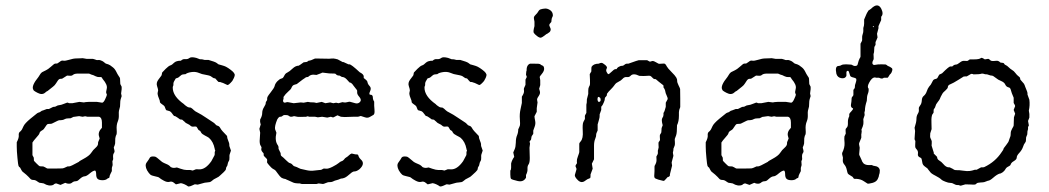

<svg xmlns="http://www.w3.org/2000/svg" viewBox="-20 -660 3819 699"><path d="M136.2 -257.8 150.4 -263.2H158.2L171.9 -270Q172.9 -271 175.8 -271Q178.7 -271 180.7 -271.5Q182.6 -272 184.6 -273.4Q189.9 -276.9 196.3 -277.3Q202.6 -277.8 211.9 -281.7Q220.7 -285.2 223.6 -286.1Q226.6 -287.1 228.5 -285.6Q231 -284.2 232.9 -284.2H243.2L269 -289.1L285.2 -287.1Q295.9 -290 333 -289.1L352.1 -286.1Q357.9 -287.1 363.3 -299.8Q369.1 -312.5 369.1 -314.9Q369.1 -316.9 367.2 -320.3Q365.2 -323.7 368.7 -337.4Q372.1 -351.1 354 -372.1Q353 -373 351.6 -376Q350.1 -378.9 348.1 -379.4Q346.2 -379.9 340.8 -379.4Q335.4 -378.9 327.1 -382.8Q318.8 -387.2 316.9 -387.2Q314.9 -387.2 304.2 -392.1H264.6Q251 -392.1 246.1 -387.7Q241.2 -383.3 233.9 -384.3Q227.1 -384.8 224.1 -384.8L207 -374Q205.1 -373 199.7 -373Q194.3 -373 189 -364.3Q183.6 -355.5 179.2 -350.1Q173.8 -344.7 166 -338.9Q158.2 -333 156.2 -331.1Q154.3 -329.1 150.9 -327.6Q147.9 -326.2 145 -323.2Q133.8 -313 117.2 -321.8Q100.6 -330.1 101.1 -334Q93.3 -347.2 120.1 -379.9Q127.9 -394 133.8 -397.5Q139.6 -400.9 147.5 -404.3Q154.8 -407.7 164.1 -416Q173.8 -424.8 176.8 -426.8Q179.7 -428.7 183.6 -428.7Q187 -428.2 189 -429.2Q190.9 -430.2 196.3 -434.1Q201.2 -438 204.1 -439Q207 -439.9 211.9 -439Q217.3 -438 231.9 -442.4Q246.6 -447.3 259.3 -447.3Q272 -447.3 274.9 -447.8Q277.8 -448.2 280.8 -448.2L294.9 -445.8H317.9Q318.8 -445.8 321.3 -444.8Q324.2 -443.8 326.2 -443.4Q328.1 -442.9 330.1 -441.9Q332 -440.9 336.9 -441.4Q341.8 -441.9 344.7 -440.9Q347.7 -439.9 352.1 -438Q356 -436 359.9 -432.6Q363.3 -429.2 366.2 -428.2Q369.1 -427.7 374 -425.8Q378.9 -423.8 380.9 -422.4Q382.8 -420.9 390.1 -415.5Q397.5 -410.2 402.8 -399.9Q407.7 -389.6 412.1 -383.3Q417 -377 417 -374L418 -354L422.9 -344.2V-335.4L420.9 -319.8L422.9 -310.1Q418 -295.4 418 -292L417 -272L413.1 -256.8Q412.1 -252.9 412.6 -240.7Q413.1 -228.5 409.2 -218.8Q403.3 -205.1 404.8 -187.5Q406.2 -170.4 401.9 -166Q398.9 -157.2 399.4 -147Q399.9 -136.7 397.5 -131.3Q395 -126 394.5 -124Q394 -122.1 395 -119.1Q396 -116.2 396.5 -113.3Q397 -110.4 397 -107.9Q397 -106 394 -101.6Q391.1 -97.2 391.6 -89.8Q392.1 -83 392.1 -81.1Q392.1 -79.1 389.2 -73.2L390.1 -59.1L387.2 -48.8Q387.2 -43 387.2 -37.1Q386.7 -36.1 382.8 -28.3Q378.9 -20.5 378.9 -17.6Q378.9 -11.2 373 -11.2Q366.2 -3.9 353.5 -3.9Q340.8 -3.9 335.4 -8.8Q330.1 -13.7 330.1 -25.4Q330.1 -36.6 326.2 -39.1Q319.3 -39.1 307.6 -29.3Q294.9 -18.1 288.1 -18.1Q280.8 -17.6 272 -9.8Q263.7 -2 260.7 -1Q257.8 0 254.4 0Q248 0 241.7 5.4Q235.4 10.7 223.1 7.8Q219.2 4.9 216.8 5.9L200.2 13.2L185.1 7.8Q179.2 7.8 173.8 13.2Q158.2 19.5 139.2 7.8Q136.7 6.8 130.9 6.3Q125 5.9 122.6 4.9Q120.1 3.9 115.7 0.5Q108.9 -4.9 101.1 -4.9Q93.8 -4.9 89.8 -9.8Q85.9 -14.6 75.2 -24.4Q64.5 -33.2 61.5 -35.6Q59.1 -38.1 53.2 -49.8Q48.8 -52.2 47.4 -56.2Q45.9 -59.6 43.5 -85Q41 -110.4 41 -126V-142.1Q49.3 -158.2 48.3 -167Q47.4 -175.8 51.8 -179.7Q56.2 -183.1 57.6 -185.5Q59.1 -188 60.1 -189Q61 -189.9 65.4 -200.2Q69.8 -210.4 90.3 -227.5Q111.3 -245.1 115.2 -247.6Q119.1 -250 121.6 -250.5Q125 -251 128.9 -254.4Q132.8 -257.8 136.2 -257.8ZM227.5 -229Q220.2 -229 215.3 -226.1Q209.5 -222.2 194.8 -222.2Q189.9 -220.7 180.7 -215.8Q171.9 -210.9 168.9 -210Q166 -209 160.6 -209Q155.3 -209 152.8 -208Q149.9 -206.1 146 -199.7Q142.1 -193.4 139.6 -190.4Q137.2 -187.5 132.8 -185.1Q125 -180.7 124 -175.8Q123 -170.4 112.3 -159.2Q102.1 -147.9 98.1 -141.1V-95.2L103 -85.9Q103 -76.2 103.5 -75.2Q103.5 -74.2 113.3 -64.5Q123 -54.7 125 -54.7Q127 -54.2 132.8 -54.2Q138.7 -54.7 144.5 -50.8Q150.4 -46.9 153.3 -46.4Q155.3 -45.9 180.7 -46.4L206.1 -46.9Q211.4 -46.9 226.1 -54.2H231.9Q237.3 -54.2 267.1 -70.8Q268.1 -73.2 283.2 -81.1Q305.2 -92.8 312 -103.5Q318.8 -114.3 328.1 -122.1Q336.9 -129.9 336.9 -136.7Q336.9 -143.1 337.9 -144L342.8 -155.8Q342.8 -157.2 340.8 -163.1Q335.4 -178.7 351.1 -194.8V-213.9Q351.1 -231.9 340.8 -234.9Q319.8 -234.9 298.8 -234.9L290 -236.8L280.8 -234.9Q277.8 -234.9 272.9 -236.3Q268.1 -237.8 264.6 -236.8Q260.7 -235.8 254.9 -235.4Q249 -234.9 247.1 -234.4Q245.1 -233.9 242.2 -231.9Q239.3 -230 237.3 -229.5Q235.4 -229 227.5 -229Z M621.1 -49.8Q624.5 -50.8 625.5 -49.8L636.7 -45.9Q650.9 -41 660.2 -41H672.9L681.6 -39.1L693.8 -43.9Q696.8 -43.9 704.6 -43.5Q727.5 -42 749.5 -73.2L760.7 -94.2Q761.7 -95.2 761.7 -100.1V-106L763.7 -112.8Q761.7 -114.7 761.7 -118.2Q756.8 -144 740.7 -158.2Q736.8 -161.1 726.1 -166.5Q715.3 -171.9 712.4 -177.2Q710 -182.1 709 -183.1Q708 -184.1 705.6 -185.1Q703.6 -186 702.6 -187Q701.7 -188 699.7 -191.9Q697.8 -195.8 695.8 -198.2Q693.4 -200.2 686.5 -199.2Q678.2 -197.8 673.8 -202.1Q669.4 -206.5 664.1 -208.5Q658.7 -210.9 656.7 -212.4Q654.8 -213.9 652.8 -215.8Q651.4 -217.8 648.4 -219.7Q645.5 -221.7 643.6 -224.1L638.2 -225.1H635.7Q632.8 -227.1 627 -231.4Q618.7 -237.8 613.8 -237.8Q610.4 -241.2 606.4 -247.1Q600.6 -255.4 594.2 -256.3Q587.9 -257.8 585.4 -258.8Q583.5 -260.7 581.5 -266.6Q579.6 -272.5 578.1 -273.9Q576.7 -275.9 570.8 -279.8Q564.9 -283.7 562.5 -287.1L561.5 -293.9Q553.7 -312 553.7 -320.8L555.7 -331.1Q555.7 -335 551.8 -346.7Q547.9 -358.4 556.6 -370.1L566.9 -383.8Q568.8 -385.7 569.3 -390.6Q569.8 -395.5 570.8 -396.5Q572.3 -398.4 583 -409.2Q593.8 -419.9 600.1 -421.9Q606.4 -423.8 613.8 -431.6Q621.6 -439 638.7 -439Q645.5 -445.8 654.3 -444.8Q663.1 -443.8 669.4 -448.7Q675.8 -454.1 694.8 -449.2L706.5 -444.8Q707.5 -443.8 710.9 -444.3Q714.4 -444.8 724.6 -441.9Q731.4 -441.9 738.8 -441.9Q762.7 -435.1 768.1 -431.2Q773.4 -426.8 775.4 -425.8Q777.3 -424.8 787.6 -422.4Q796.9 -419.9 802.7 -417Q808.6 -414.1 811 -412.1Q813.5 -410.2 819.3 -406.2Q836.4 -393.6 834.5 -385.3Q833 -377 825.7 -365.2Q812 -349.1 807.6 -350.6Q803.7 -352.1 799.3 -354.5Q794.9 -356.9 792 -357.9Q789.1 -358.9 787.1 -359.4Q784.7 -359.9 783.2 -360.8Q781.7 -361.8 778.3 -361.3Q774.9 -360.8 770.5 -366.7Q765.6 -373 764.2 -374Q762.7 -375 760.3 -375Q757.8 -375 753.9 -377.9Q750 -380.9 747.6 -382.3Q745.6 -383.8 738.3 -385.7Q731 -387.7 723.6 -388.7Q716.8 -389.2 704.1 -394.5Q691.4 -399.9 676.3 -397.5Q660.6 -395 655.8 -390.1Q643.6 -389.6 640.1 -386.7Q636.7 -383.8 635.3 -382.8Q633.8 -381.8 631.3 -379.4Q628.9 -377 625 -376Q620.6 -375 619.6 -374Q610.8 -360.8 611.3 -355Q611.8 -349.1 610.4 -347.2Q608.9 -345.2 608.9 -340.8Q608.9 -309.6 649.9 -280.8Q649.9 -279.8 657.2 -274.4Q664.6 -269 667.5 -269L674.8 -268.1Q681.6 -263.7 685.5 -259.3Q689.5 -254.9 700.7 -249.5Q711.9 -244.1 730.5 -231.4Q749 -218.8 754.9 -215.3Q760.7 -211.9 762.7 -209Q766.6 -203.6 772.5 -202.1Q778.3 -200.7 782.2 -193.4Q785.6 -186 806.6 -165Q806.6 -157.7 811 -147.5Q815.4 -137.7 814.9 -132.8Q814.5 -127.9 815.9 -126L820.8 -111.8L815.9 -97.2Q814.9 -94.2 815.4 -85.9Q815.9 -77.6 812.5 -72.8Q809.6 -67.9 809.1 -63.5Q808.6 -59.1 807.6 -57.1Q806.6 -55.2 805.2 -53.2Q802.7 -49.8 802.7 -45.4Q802.7 -41 794.9 -33.7Q787.1 -26.9 781.7 -21.5Q776.9 -16.1 767.1 -11.7Q757.3 -7.3 752.4 -2.4Q747.6 2 743.7 2.9Q739.7 3.9 732.4 4.4Q725.1 4.9 722.7 5.9L699.7 12.2L692.4 11.2H688.5Q685.5 12.2 678.7 15.6Q671.9 19 665.5 19Q651.9 9.3 638.7 6.8L620.6 11.2Q618.7 9.8 613.8 5.9Q606 -1 597.2 2Q588.4 4.4 576.2 -2.4Q564.5 -8.8 561.5 -11.7Q558.6 -14.6 554.7 -15.6Q550.8 -17.1 541 -19Q531.2 -21 527.8 -23.9Q522 -28.8 515.6 -39.6Q505.9 -58.1 514.2 -68.8Q522.5 -80.1 524.9 -85Q527.3 -89.8 534.7 -90.3Q543 -90.8 546.9 -88.9Q550.8 -86.9 559.1 -79.6Q567.4 -72.3 570.3 -70.3Q575.7 -66.9 585.4 -63Q595.7 -59.1 601.6 -51.8Q607.4 -48.8 612.3 -48.8Q617.2 -48.8 621.1 -49.8Z M1103.5 -439Q1110.8 -439 1126.5 -446.8H1142.6Q1164.6 -446.8 1171.4 -446.3Q1178.2 -445.8 1186 -446.8Q1193.8 -447.8 1201.7 -445.8Q1208.5 -443.8 1209.5 -443.8L1227.5 -434.1H1230.5L1248.5 -425.8H1252Q1258.8 -425.8 1289.6 -397Q1304.2 -389.6 1304.2 -381.8V-376Q1306.2 -374 1311.5 -370.1Q1316.9 -366.2 1317.9 -360.8Q1318.8 -354 1325.7 -346.7Q1333 -339.4 1327.1 -327.1Q1321.3 -314.9 1329.6 -314.9H1331.5Q1337.4 -313 1337.4 -305.2Q1337.4 -297.4 1342.3 -290V-274.9Q1342.3 -273.4 1343.3 -261.7Q1344.2 -250 1342.8 -246.6Q1341.3 -243.2 1340.3 -242.2Q1339.4 -241.2 1336.9 -240.2Q1334.5 -239.3 1326.7 -234.4Q1318.8 -229.5 1308.6 -232.9L1293.5 -237.8L1283.2 -234.9Q1273.4 -234.9 1264.2 -234.9L1234.9 -233.9Q1227.5 -233.9 1221.2 -234.9L1208.5 -240.2L1194.3 -232.9Q1192.4 -231.9 1189 -233.4Q1185.5 -234.9 1184.6 -234.9L1171.4 -231.9L1152.8 -234.9L1137.2 -232.9L1127.4 -234.9H1105.5L1100.6 -236.8L1094.2 -234.9Q1084.5 -234.9 1074.2 -234.4Q1064 -233.9 1057.6 -235.8Q1051.3 -237.8 1048.8 -236.8Q1043.9 -234.9 1039.6 -234.9Q1035.2 -234.9 1028.3 -240.2Q1013.7 -242.7 1010.3 -239.3Q1005.4 -234.9 1002 -234.9H998.5Q992.7 -231.9 989.3 -225.1Q979.5 -201.2 981.4 -189.9L986.3 -176.8Q979.5 -147 991.7 -130.9Q994.1 -127.4 994.1 -122.6V-118.2Q996.1 -112.8 999 -107.9Q1002.4 -103 1002 -99.1Q1001.5 -93.8 1005.9 -90.8Q1010.3 -87.9 1020.5 -77.6Q1030.8 -67.4 1034.7 -66.4Q1038.6 -65.4 1040.5 -64Q1042.5 -63 1045.4 -59.6Q1048.3 -56.2 1050.3 -55.2Q1052.2 -54.2 1056.2 -53.2Q1060.1 -52.2 1067.4 -48.3Q1074.7 -44.4 1080.6 -43.9L1098.1 -40Q1111.8 -37.1 1124.5 -39.1Q1137.2 -41 1142.1 -41Q1147 -41 1148.4 -41.5Q1151.9 -42.5 1155.3 -44.9Q1158.7 -47.4 1167 -45.9Q1174.8 -44.9 1190.4 -52.7Q1206.5 -61 1212.9 -66.4Q1219.2 -71.8 1221.7 -72.3Q1228.5 -74.2 1231.9 -78.6Q1235.4 -83 1236.3 -84Q1237.3 -85 1241.2 -87.4Q1245.6 -89.8 1250.5 -94.7Q1255.4 -99.6 1260.3 -101.1L1273.4 -98.1Q1282.2 -98.1 1283.2 -96.7Q1284.2 -95.7 1285.6 -90.8Q1287.6 -85 1293.5 -79.6Q1311 -64.5 1288.6 -43.9Q1278.3 -36.1 1272 -36.1Q1265.6 -36.1 1260.7 -32.2Q1255.4 -28.3 1244.6 -19Q1233.9 -10.3 1221.2 -9.8Q1210 -4.9 1204.6 -3.9Q1199.2 -2.9 1193.8 0Q1188.5 2.9 1183.1 2.9Q1177.2 2.9 1174.3 3.4Q1171.4 3.9 1165 6.8Q1158.7 9.8 1155.3 9.8L1140.1 7.8L1132.3 9.8Q1105.5 9.8 1078.6 9.8L1071.3 7.8Q1052.7 7.8 1045.9 3.9Q1038.6 0 1029.8 -3.4Q1021 -6.8 1020.5 -7.8Q1009.3 -9.8 1004.4 -13.2Q999.5 -16.6 991.2 -28.3Q983.4 -40 979.5 -42Q975.6 -43.9 972.7 -45.9Q969.2 -47.9 961.4 -56.6Q953.6 -65.4 952.6 -67.9Q951.7 -69.3 952.6 -74.2Q953.1 -79.1 951.7 -81.1Q950.2 -83 940.4 -92.8L939.5 -102.1Q930.7 -110.8 931.2 -116.7Q932.1 -122.1 932.1 -124L927.2 -132.8Q925.3 -138.7 925.3 -146.5L927.2 -176.8L924.3 -190.9L929.2 -207Q929.2 -208 927.7 -212.4Q926.3 -216.8 927.2 -225.1Q934.6 -237.8 934.6 -248.5Q934.6 -259.3 940.9 -269.5Q947.3 -279.8 947.3 -283.7Q947.3 -287.1 947.8 -288.1Q948.2 -289.1 949.2 -290.5Q950.2 -292 951.2 -293.5Q952.1 -294.9 952.6 -296.4Q953.1 -297.9 952.6 -301.3Q952.6 -304.7 954.6 -308.6Q956.5 -312.5 965.8 -324.2Q978 -339.4 980 -347.2Q981.4 -355 989.3 -363.8Q997.6 -372.1 1002.9 -373.5Q1008.3 -375 1009.8 -376.5Q1012.2 -378.9 1015.6 -385.7Q1019 -392.6 1025.4 -395.5Q1033.7 -399.4 1044.9 -410.2Q1056.2 -420.9 1067.4 -420.9Q1070.8 -422.4 1085.4 -433.1L1093.3 -434.1Q1098.6 -434.1 1103.5 -439ZM1100.6 -289.1Q1107.4 -287.1 1123.5 -287.1L1132.3 -285.2L1151.4 -289.1Q1152.3 -289.1 1164.6 -284.2L1182.1 -287.1L1193.4 -284.2L1203.6 -286.1L1212.4 -284.2L1226.6 -288.1Q1228.5 -288.1 1232.9 -287.1Q1237.3 -286.1 1244.1 -288.1Q1251.5 -290 1253.9 -289.6Q1256.3 -289.1 1261.2 -287.6Q1266.1 -286.1 1273.4 -284.2Q1280.8 -282.2 1286.6 -285.6Q1292.5 -289.1 1293.5 -294.9Q1293.9 -300.8 1287.1 -308.6Q1280.3 -316.4 1280.3 -322.8V-330.1Q1279.3 -333 1274.9 -337.9Q1270.5 -342.8 1266.6 -348.6Q1259.8 -359.4 1252.4 -359.9Q1250.5 -362.3 1242.2 -371.1Q1233.9 -379.9 1224.6 -379.9Q1223.1 -381.3 1216.3 -384.8Q1207.5 -384.8 1204.1 -388.7Q1200.7 -392.6 1198.7 -392.1Q1175.8 -392.1 1164.1 -394.5Q1152.3 -397 1150.4 -394Q1135.3 -388.2 1132.3 -387.2L1120.6 -388.2Q1109.9 -388.2 1101.6 -379.9Q1094.2 -379.9 1090.3 -376Q1087.4 -375 1060.5 -354Q1058.6 -353 1052.2 -351.6Q1045.9 -350.1 1042.5 -343.3Q1039.6 -335.9 1036.6 -333.5Q1033.7 -331.1 1030.3 -327.6Q1018.6 -317.4 1012.2 -307.1V-299.8Q1011.2 -298.8 1011.2 -296.9L1010.3 -293Q1011.7 -284.7 1019 -286.6Q1026.4 -289.1 1028.3 -288.1L1049.3 -284.2L1075.2 -287.1L1085.4 -286.1Z M1537.6 -49.8Q1541 -50.8 1542 -49.8L1553.2 -45.9Q1567.4 -41 1576.7 -41H1589.4L1598.1 -39.1L1610.4 -43.9Q1613.3 -43.9 1621.1 -43.5Q1644 -42 1666 -73.2L1677.2 -94.2Q1678.2 -95.2 1678.2 -100.1V-106L1680.2 -112.8Q1678.2 -114.7 1678.2 -118.2Q1673.3 -144 1657.2 -158.2Q1653.3 -161.1 1642.6 -166.5Q1631.8 -171.9 1628.9 -177.2Q1626.5 -182.1 1625.5 -183.1Q1624.5 -184.1 1622.1 -185.1Q1620.1 -186 1619.1 -187Q1618.2 -188 1616.2 -191.9Q1614.3 -195.8 1612.3 -198.2Q1609.9 -200.2 1603 -199.2Q1594.7 -197.8 1590.3 -202.1Q1585.9 -206.5 1580.6 -208.5Q1575.2 -210.9 1573.2 -212.4Q1571.3 -213.9 1569.3 -215.8Q1567.9 -217.8 1564.9 -219.7Q1562 -221.7 1560.1 -224.1L1554.7 -225.1H1552.2Q1549.3 -227.1 1543.5 -231.4Q1535.2 -237.8 1530.3 -237.8Q1526.9 -241.2 1522.9 -247.1Q1517.1 -255.4 1510.7 -256.3Q1504.4 -257.8 1502 -258.8Q1500 -260.7 1498 -266.6Q1496.1 -272.5 1494.6 -273.9Q1493.2 -275.9 1487.3 -279.8Q1481.4 -283.7 1479 -287.1L1478 -293.9Q1470.2 -312 1470.2 -320.8L1472.2 -331.1Q1472.2 -335 1468.3 -346.7Q1464.4 -358.4 1473.1 -370.1L1483.4 -383.8Q1485.4 -385.7 1485.8 -390.6Q1486.3 -395.5 1487.3 -396.5Q1488.8 -398.4 1499.5 -409.2Q1510.3 -419.9 1516.6 -421.9Q1522.9 -423.8 1530.3 -431.6Q1538.1 -439 1555.2 -439Q1562 -445.8 1570.8 -444.8Q1579.6 -443.8 1585.9 -448.7Q1592.3 -454.1 1611.3 -449.2L1623 -444.8Q1624 -443.8 1627.4 -444.3Q1630.9 -444.8 1641.1 -441.9Q1647.9 -441.9 1655.3 -441.9Q1679.2 -435.1 1684.6 -431.2Q1689.9 -426.8 1691.9 -425.8Q1693.8 -424.8 1704.1 -422.4Q1713.4 -419.9 1719.2 -417Q1725.1 -414.1 1727.5 -412.1Q1730 -410.2 1735.8 -406.2Q1752.9 -393.6 1751 -385.3Q1749.5 -377 1742.2 -365.2Q1728.5 -349.1 1724.1 -350.6Q1720.2 -352.1 1715.8 -354.5Q1711.4 -356.9 1708.5 -357.9Q1705.6 -358.9 1703.6 -359.4Q1701.2 -359.9 1699.7 -360.8Q1698.2 -361.8 1694.8 -361.3Q1691.4 -360.8 1687 -366.7Q1682.1 -373 1680.7 -374Q1679.2 -375 1676.8 -375Q1674.3 -375 1670.4 -377.9Q1666.5 -380.9 1664.1 -382.3Q1662.1 -383.8 1654.8 -385.7Q1647.5 -387.7 1640.1 -388.7Q1633.3 -389.2 1620.6 -394.5Q1607.9 -399.9 1592.8 -397.5Q1577.1 -395 1572.3 -390.1Q1560.1 -389.6 1556.6 -386.7Q1553.2 -383.8 1551.8 -382.8Q1550.3 -381.8 1547.9 -379.4Q1545.4 -377 1541.5 -376Q1537.1 -375 1536.1 -374Q1527.3 -360.8 1527.8 -355Q1528.3 -349.1 1526.9 -347.2Q1525.4 -345.2 1525.4 -340.8Q1525.4 -309.6 1566.4 -280.8Q1566.4 -279.8 1573.7 -274.4Q1581.1 -269 1584 -269L1591.3 -268.1Q1598.1 -263.7 1602.1 -259.3Q1606 -254.9 1617.2 -249.5Q1628.4 -244.1 1647 -231.4Q1665.5 -218.8 1671.4 -215.3Q1677.2 -211.9 1679.2 -209Q1683.1 -203.6 1689 -202.1Q1694.8 -200.7 1698.7 -193.4Q1702.1 -186 1723.1 -165Q1723.1 -157.7 1727.5 -147.5Q1731.9 -137.7 1731.4 -132.8Q1731 -127.9 1732.4 -126L1737.3 -111.8L1732.4 -97.2Q1731.4 -94.2 1731.9 -85.9Q1732.4 -77.6 1729 -72.8Q1726.1 -67.9 1725.6 -63.5Q1725.1 -59.1 1724.1 -57.1Q1723.1 -55.2 1721.7 -53.2Q1719.2 -49.8 1719.2 -45.4Q1719.2 -41 1711.4 -33.7Q1703.6 -26.9 1698.2 -21.5Q1693.4 -16.1 1683.6 -11.7Q1673.8 -7.3 1668.9 -2.4Q1664.1 2 1660.2 2.9Q1656.2 3.9 1648.9 4.4Q1641.6 4.9 1639.2 5.9L1616.2 12.2L1608.9 11.2H1605Q1602.1 12.2 1595.2 15.6Q1588.4 19 1582 19Q1568.4 9.3 1555.2 6.8L1537.1 11.2Q1535.2 9.8 1530.3 5.9Q1522.5 -1 1513.7 2Q1504.9 4.4 1492.7 -2.4Q1481 -8.8 1478 -11.7Q1475.1 -14.6 1471.2 -15.6Q1467.3 -17.1 1457.5 -19Q1447.8 -21 1444.3 -23.9Q1438.5 -28.8 1432.1 -39.6Q1422.4 -58.1 1430.7 -68.8Q1439 -80.1 1441.4 -85Q1443.8 -89.8 1451.2 -90.3Q1459.5 -90.8 1463.4 -88.9Q1467.3 -86.9 1475.6 -79.6Q1483.9 -72.3 1486.8 -70.3Q1492.2 -66.9 1502 -63Q1512.2 -59.1 1518.1 -51.8Q1523.9 -48.8 1528.8 -48.8Q1533.7 -48.8 1537.6 -49.8Z M1923.8 -428.2Q1944.3 -428.7 1947.3 -425.8Q1950.2 -422.9 1954.6 -421.4Q1960 -419.9 1960.9 -411.1Q1961.9 -402.3 1953.1 -391.6Q1944.3 -380.9 1944.8 -379.9L1946.8 -368.2V-350.1L1942.9 -336.9Q1942.9 -335.9 1945.3 -328.1Q1947.8 -320.3 1941.9 -311.5Q1936 -302.7 1935.5 -299.8Q1935.1 -296.9 1936 -292.5Q1937 -288.1 1937 -287.1Q1937 -286.1 1934.1 -266.1V-252.9L1925.8 -236.8Q1925.8 -231.9 1928.2 -220.7Q1930.7 -209.5 1926.3 -198.2Q1921.9 -187 1921.4 -184.6Q1920.9 -182.1 1921.4 -177.7Q1921.9 -173.8 1920.9 -171.9Q1919.9 -169.9 1917.5 -167Q1915 -164.1 1914.6 -159.7Q1914.1 -155.3 1913.6 -152.8Q1913.1 -150.4 1910.6 -148.4Q1908.7 -146 1908.2 -145Q1907.7 -144 1908.7 -141.1Q1909.7 -138.2 1909.7 -137.2L1907.7 -122.1L1908.7 -85Q1908.7 -67.4 1904.3 -61.5Q1899.9 -55.7 1900.4 -45.4Q1901.4 -35.6 1895 -22.9Q1895 -18.1 1895 -13.2Q1885.7 3.9 1864.7 -1Q1843.8 -5.9 1840.8 -8.8Q1837.9 -11.7 1837.9 -24.9V-39.1Q1840.8 -42 1840.8 -49.3V-64.9Q1843.8 -77.6 1852.1 -88.9L1848.6 -105Q1849.6 -107.9 1853.5 -116.2Q1857.4 -124.5 1857.9 -140.6Q1857.9 -156.7 1862.3 -167Q1866.7 -177.2 1866.7 -189Q1872.1 -200.2 1873 -204.1Q1874 -208 1872.6 -226.6Q1871.1 -245.1 1875 -262.2Q1878.9 -279.8 1879.9 -285.2V-308.1Q1888.7 -321.3 1887.7 -329.1Q1886.7 -336.9 1887.7 -338.9Q1888.7 -340.8 1893.1 -351.1V-370.1L1897.9 -379.9L1895 -388.2L1896 -399.9Q1897 -400.9 1897 -401.9Q1896.5 -423.3 1909.7 -428.2ZM1981.9 -562Q1984.9 -556.2 1984.9 -553.2Q1984.9 -549.8 1983.4 -546.9Q1981.9 -543.9 1980.5 -543Q1979 -542 1975.1 -539.1Q1971.2 -536.1 1969.7 -536.1Q1954.6 -523.9 1949.2 -522.9Q1943.8 -522 1935.1 -528.8Q1926.3 -535.6 1923.3 -540.5Q1920.4 -545.4 1925.8 -564.9V-581.1Q1922.9 -594.2 1923.8 -597.7Q1924.8 -601.1 1930.7 -606.9Q1936.5 -612.3 1939 -617.2Q1941.9 -622.1 1944.3 -624Q1946.3 -626 1956.1 -627.9Q1965.8 -629.9 1972.7 -627.9Q1993.7 -621.1 1992.7 -602.1Q1987.8 -592.8 1987.8 -586.9Q1987.8 -581.1 1986.8 -579.6Q1985.8 -578.1 1983.4 -575.7Q1981 -573.2 1980 -570.3Q1979 -567.4 1981.9 -562Z M2133.8 -417Q2141.1 -428.2 2159.7 -428.2Q2165.5 -431.2 2169.4 -431.2Q2173.3 -431.2 2176.8 -428.2Q2192.9 -418 2189 -411.1Q2185.1 -404.3 2188.5 -397.9Q2191.9 -391.1 2194.3 -390.1Q2196.8 -389.2 2205.6 -397.9Q2215.8 -408.2 2220.2 -408.2H2224.6Q2227.5 -414.6 2234.4 -417.5Q2240.7 -420.9 2244.6 -420.4Q2248.5 -419.9 2252 -423.3Q2257.3 -428.2 2262.7 -428.2H2267.6Q2304.7 -441.4 2305.7 -440.9H2335.9L2344.7 -436Q2346.7 -435.1 2350.1 -436.5Q2354 -438 2356.9 -438Q2359.9 -438 2367.7 -433.6Q2375.5 -429.2 2377.4 -428.2Q2379.4 -427.2 2389.2 -428.2Q2398.9 -429.7 2401.9 -426.8Q2404.8 -423.8 2407.7 -418Q2410.6 -412.1 2424.3 -398.4Q2438 -384.8 2441.9 -377.9Q2445.8 -371.1 2445.3 -366.2Q2444.8 -360.4 2450.2 -349.6Q2455.6 -338.9 2456.1 -335.9Q2456.5 -333 2456.5 -301.8V-270Q2451.7 -259.3 2451.7 -251.5V-238.8Q2451.7 -217.8 2444.8 -204.1Q2444.8 -175.8 2441.4 -167Q2438 -158.2 2437 -155.3Q2436 -152.3 2437 -143.6Q2437.5 -134.3 2436.5 -130.9L2431.6 -118.2V-113.8L2429.7 -104L2431.6 -92.8L2425.8 -70.8Q2424.8 -68.8 2425.8 -64Q2426.8 -59.1 2426.8 -57.1L2418.9 -25.4V-21Q2416.5 -16.1 2413.6 -16.1Q2410.6 -16.6 2404.8 -8.8Q2398.9 -1 2395 -1.5Q2391.1 -2 2377.4 -5.9Q2364.7 -9.8 2363.3 -12.7Q2361.8 -15.6 2361.8 -19.5L2362.8 -37.1V-53.2Q2362.8 -56.2 2364.7 -59.1Q2366.7 -62 2368.7 -67.9Q2370.6 -73.2 2370.1 -80.1Q2369.6 -86.9 2369.6 -89.8L2374.5 -99.1Q2375.5 -102.1 2375 -107.4Q2374.5 -112.8 2376 -115.2L2377.9 -123.5Q2377.9 -125 2377.4 -132.8Q2377 -140.6 2377.9 -142.6Q2378.9 -144.5 2380.9 -146.5Q2382.8 -148.9 2382.8 -151.4Q2382.8 -153.3 2382.3 -160.2Q2381.8 -167 2382.8 -169.4Q2383.8 -171.9 2385.7 -174.3Q2387.7 -176.8 2387.7 -179.2L2388.7 -193.8L2392.6 -204.1Q2387.2 -223.6 2391.1 -230Q2395.5 -236.3 2395.5 -241.7V-249Q2399.4 -252.9 2403.8 -271V-286.1L2410.6 -298.8Q2411.6 -303.2 2407.2 -312Q2402.8 -321.3 2402.3 -326.2Q2401.4 -334 2395.5 -341.8V-347.7Q2395.5 -350.1 2391.6 -352.1Q2387.7 -354.5 2377.4 -363.3Q2367.2 -372.6 2365.7 -372.1H2362.3Q2359.9 -372.1 2355 -377.4Q2350.1 -382.8 2347.2 -383.8Q2344.2 -384.8 2334.5 -383.8Q2324.7 -382.8 2307.6 -383.8Q2285.2 -395 2275.4 -383.8Q2270.5 -378.4 2261.7 -379.4Q2252.9 -380.4 2246.6 -373Q2240.2 -366.2 2233.4 -363.3Q2227.1 -359.9 2224.1 -357.9Q2220.2 -355 2216.3 -349.1Q2212.4 -343.3 2204.1 -335Q2195.3 -326.7 2189.9 -318.8L2189 -312Q2188 -310.1 2185.1 -307.1Q2182.1 -304.7 2182.1 -302.7Q2181.6 -300.8 2181.6 -297.9Q2181.6 -294.9 2178.2 -287.1Q2174.8 -279.3 2173.8 -277.8Q2172.9 -275.9 2170.9 -273.9Q2168.9 -272 2168.9 -271V-259.8L2163.6 -245.1Q2162.6 -243.2 2163.1 -238.3Q2163.6 -233.4 2159.7 -220.7Q2155.8 -208 2155.8 -207V-185.1Q2149.9 -173.3 2150.4 -168.9Q2150.9 -164.6 2147 -154.8Q2142.6 -144.5 2142.6 -128.9V-80.1L2134.8 -64L2137.7 -45.9L2129.9 -24.9V-18.6Q2129.9 -11.7 2127.4 -11.2Q2118.2 -8.3 2110.4 -2Q2097.2 8.3 2084.5 -3.4Q2071.8 -15.6 2072.8 -22.9L2078.6 -43Q2079.6 -44.9 2077.6 -48.8Q2075.7 -52.7 2075.2 -54.7Q2074.7 -56.6 2077.1 -60.5Q2079.6 -64 2080.6 -65.9Q2080.6 -67.4 2080.1 -73.2Q2079.6 -79.1 2084 -90.8Q2088.4 -102.5 2088.9 -106V-137.2Q2088.9 -139.2 2094.2 -145.5Q2103.5 -156.2 2101.6 -182.6Q2100.1 -209 2104 -216.3Q2107.9 -223.6 2108.9 -225.6Q2109.9 -227.5 2109.4 -232.9Q2108.9 -237.8 2109.9 -240.2L2114.7 -249V-278.8Q2116.7 -284.2 2116.7 -298.8L2121.6 -317.9V-329.1Q2121.6 -338.9 2124 -343.3Q2126.5 -347.2 2127.4 -350.1Q2128.4 -353 2127.9 -369.1Q2127 -385.3 2127 -390.1L2132.8 -399.9Q2132.8 -417 2133.8 -417ZM2165.5 -303.2Q2156.2 -312.5 2155.3 -300.3Q2154.8 -295.9 2156.7 -292Q2158.7 -288.1 2161.6 -289.1Q2169.4 -291 2165.5 -303.2Z M2644.5 -257.8 2658.7 -263.2H2666.5L2680.2 -270Q2681.2 -271 2684.1 -271Q2687 -271 2689 -271.5Q2690.9 -272 2692.9 -273.4Q2698.2 -276.9 2704.6 -277.3Q2710.9 -277.8 2720.2 -281.7Q2729 -285.2 2731.9 -286.1Q2734.9 -287.1 2736.8 -285.6Q2739.3 -284.2 2741.2 -284.2H2751.5L2777.3 -289.1L2793.5 -287.1Q2804.2 -290 2841.3 -289.1L2860.4 -286.1Q2866.2 -287.1 2871.6 -299.8Q2877.4 -312.5 2877.4 -314.9Q2877.4 -316.9 2875.5 -320.3Q2873.5 -323.7 2877 -337.4Q2880.4 -351.1 2862.3 -372.1Q2861.3 -373 2859.9 -376Q2858.4 -378.9 2856.4 -379.4Q2854.5 -379.9 2849.1 -379.4Q2843.8 -378.9 2835.4 -382.8Q2827.1 -387.2 2825.2 -387.2Q2823.2 -387.2 2812.5 -392.1H2772.9Q2759.3 -392.1 2754.4 -387.7Q2749.5 -383.3 2742.2 -384.3Q2735.4 -384.8 2732.4 -384.8L2715.3 -374Q2713.4 -373 2708 -373Q2702.6 -373 2697.3 -364.3Q2691.9 -355.5 2687.5 -350.1Q2682.1 -344.7 2674.3 -338.9Q2666.5 -333 2664.6 -331.1Q2662.6 -329.1 2659.2 -327.6Q2656.2 -326.2 2653.3 -323.2Q2642.1 -313 2625.5 -321.8Q2608.9 -330.1 2609.4 -334Q2601.6 -347.2 2628.4 -379.9Q2636.2 -394 2642.1 -397.5Q2647.9 -400.9 2655.8 -404.3Q2663.1 -407.7 2672.4 -416Q2682.1 -424.8 2685.1 -426.8Q2688 -428.7 2691.9 -428.7Q2695.3 -428.2 2697.3 -429.2Q2699.2 -430.2 2704.6 -434.1Q2709.5 -438 2712.4 -439Q2715.3 -439.9 2720.2 -439Q2725.6 -438 2740.2 -442.4Q2754.9 -447.3 2767.6 -447.3Q2780.3 -447.3 2783.2 -447.8Q2786.1 -448.2 2789.1 -448.2L2803.2 -445.8H2826.2Q2827.1 -445.8 2829.6 -444.8Q2832.5 -443.8 2834.5 -443.4Q2836.4 -442.9 2838.4 -441.9Q2840.3 -440.9 2845.2 -441.4Q2850.1 -441.9 2853 -440.9Q2856 -439.9 2860.4 -438Q2864.3 -436 2868.2 -432.6Q2871.6 -429.2 2874.5 -428.2Q2877.4 -427.7 2882.3 -425.8Q2887.2 -423.8 2889.2 -422.4Q2891.1 -420.9 2898.4 -415.5Q2905.8 -410.2 2911.1 -399.9Q2916 -389.6 2920.4 -383.3Q2925.3 -377 2925.3 -374L2926.3 -354L2931.2 -344.2V-335.4L2929.2 -319.8L2931.2 -310.1Q2926.3 -295.4 2926.3 -292L2925.3 -272L2921.4 -256.8Q2920.4 -252.9 2920.9 -240.7Q2921.4 -228.5 2917.5 -218.8Q2911.6 -205.1 2913.1 -187.5Q2914.6 -170.4 2910.2 -166Q2907.2 -157.2 2907.7 -147Q2908.2 -136.7 2905.8 -131.3Q2903.3 -126 2902.8 -124Q2902.3 -122.1 2903.3 -119.1Q2904.3 -116.2 2904.8 -113.3Q2905.3 -110.4 2905.3 -107.9Q2905.3 -106 2902.3 -101.6Q2899.4 -97.2 2899.9 -89.8Q2900.4 -83 2900.4 -81.1Q2900.4 -79.1 2897.5 -73.2L2898.4 -59.1L2895.5 -48.8Q2895.5 -43 2895.5 -37.1Q2895 -36.1 2891.1 -28.3Q2887.2 -20.5 2887.2 -17.6Q2887.2 -11.2 2881.3 -11.2Q2874.5 -3.9 2861.8 -3.9Q2849.1 -3.9 2843.8 -8.8Q2838.4 -13.7 2838.4 -25.4Q2838.4 -36.6 2834.5 -39.1Q2827.6 -39.1 2815.9 -29.3Q2803.2 -18.1 2796.4 -18.1Q2789.1 -17.6 2780.3 -9.8Q2772 -2 2769 -1Q2766.1 0 2762.7 0Q2756.3 0 2750 5.4Q2743.7 10.7 2731.4 7.8Q2727.5 4.9 2725.1 5.9L2708.5 13.2L2693.4 7.8Q2687.5 7.8 2682.1 13.2Q2666.5 19.5 2647.5 7.8Q2645 6.8 2639.2 6.3Q2633.3 5.9 2630.9 4.9Q2628.4 3.9 2624 0.5Q2617.2 -4.9 2609.4 -4.9Q2602.1 -4.9 2598.1 -9.8Q2594.2 -14.6 2583.5 -24.4Q2572.8 -33.2 2569.8 -35.6Q2567.4 -38.1 2561.5 -49.8Q2557.1 -52.2 2555.7 -56.2Q2554.2 -59.6 2551.8 -85Q2549.3 -110.4 2549.3 -126V-142.1Q2557.6 -158.2 2556.6 -167Q2555.7 -175.8 2560.1 -179.7Q2564.5 -183.1 2565.9 -185.5Q2567.4 -188 2568.4 -189Q2569.3 -189.9 2573.7 -200.2Q2578.1 -210.4 2598.6 -227.5Q2619.6 -245.1 2623.5 -247.6Q2627.4 -250 2629.9 -250.5Q2633.3 -251 2637.2 -254.4Q2641.1 -257.8 2644.5 -257.8ZM2735.8 -229Q2728.5 -229 2723.6 -226.1Q2717.8 -222.2 2703.1 -222.2Q2698.2 -220.7 2689 -215.8Q2680.2 -210.9 2677.2 -210Q2674.3 -209 2668.9 -209Q2663.6 -209 2661.1 -208Q2658.2 -206.1 2654.3 -199.7Q2650.4 -193.4 2647.9 -190.4Q2645.5 -187.5 2641.1 -185.1Q2633.3 -180.7 2632.3 -175.8Q2631.3 -170.4 2620.6 -159.2Q2610.4 -147.9 2606.4 -141.1V-95.2L2611.3 -85.9Q2611.3 -76.2 2611.8 -75.2Q2611.8 -74.2 2621.6 -64.5Q2631.3 -54.7 2633.3 -54.7Q2635.3 -54.2 2641.1 -54.2Q2647 -54.7 2652.8 -50.8Q2658.7 -46.9 2661.6 -46.4Q2663.6 -45.9 2689 -46.4L2714.4 -46.9Q2719.7 -46.9 2734.4 -54.2H2740.2Q2745.6 -54.2 2775.4 -70.8Q2776.4 -73.2 2791.5 -81.1Q2813.5 -92.8 2820.3 -103.5Q2827.1 -114.3 2836.4 -122.1Q2845.2 -129.9 2845.2 -136.7Q2845.2 -143.1 2846.2 -144L2851.1 -155.8Q2851.1 -157.2 2849.1 -163.1Q2843.8 -178.7 2859.4 -194.8V-213.9Q2859.4 -231.9 2849.1 -234.9Q2828.1 -234.9 2807.1 -234.9L2798.3 -236.8L2789.1 -234.9Q2786.1 -234.9 2781.2 -236.3Q2776.4 -237.8 2772.9 -236.8Q2769 -235.8 2763.2 -235.4Q2757.3 -234.9 2755.4 -234.4Q2753.4 -233.9 2750.5 -231.9Q2747.6 -230 2745.6 -229.5Q2743.7 -229 2735.8 -229Z M3208 -423.3Q3210 -421.9 3210.9 -420.9Q3211.9 -419.9 3214.8 -418.9Q3217.3 -418 3220.2 -416.5Q3223.1 -415 3226.6 -412.1Q3230 -409.2 3228 -402.3Q3226.1 -395.5 3223.1 -392.1Q3220.2 -389.2 3219.2 -388.2Q3218.3 -386.7 3215.3 -381.8Q3212.9 -376.5 3210 -377H3197.8Q3194.8 -374 3190.4 -374Q3186 -374 3180.2 -377Q3174.3 -377 3168.9 -377L3167 -377.9H3163.1Q3154.3 -377 3145 -360.4Q3135.7 -343.8 3142.1 -337.9Q3143.6 -328.6 3139.6 -318.8Q3135.7 -309.1 3135.7 -293Q3128.9 -272.5 3128.9 -257.8L3127 -250L3127.9 -241.2L3123 -226.1Q3123 -223.6 3123.5 -216.8Q3124 -208 3121.1 -200.2Q3118.2 -192.9 3116.2 -188L3117.2 -182.1L3116.2 -173.8Q3115.2 -171.9 3115.7 -164.6Q3116.2 -157.2 3114.7 -155.8L3107.9 -139.2Q3106.9 -135.7 3108.4 -129.9Q3109.9 -124 3109.9 -122.1L3107.9 -98.1Q3107.9 -95.7 3111.8 -88.4Q3115.7 -81.1 3116.7 -77.6Q3118.2 -71.3 3124 -64.9Q3131.3 -59.1 3142.1 -59.1H3154.8Q3157.7 -56.2 3162.1 -56.2Q3181.2 -54.2 3183.1 -40Q3183.1 -28.8 3180.2 -22.9Q3180.2 -17.6 3175.3 -7.8Q3170.4 2 3156.2 5.9Q3141.1 9.8 3138.2 8.3Q3135.3 6.8 3124.5 -0.5Q3113.8 -7.8 3099.1 -8.8H3093.8Q3088.9 -8.8 3088.4 -9.8Q3087.9 -10.7 3086.4 -12.7Q3085 -14.6 3084 -16.1Q3083 -17.1 3076.2 -21Q3069.3 -24.9 3066.9 -27.8Q3064.9 -31.2 3063 -41Q3060.5 -53.2 3054.2 -60.5Q3047.9 -67.9 3048.3 -76.2Q3048.8 -85 3048.8 -86.4L3045.9 -98.1V-103Q3055.7 -122.6 3054.7 -139.6Q3053.2 -156.2 3054.2 -163.1L3059.1 -173.8Q3059.1 -175.8 3058.6 -182.6Q3058.1 -189.5 3059.1 -190.9Q3060.1 -192.9 3063 -195.8Q3066.9 -199.7 3066.9 -209.5V-216.8Q3066.9 -227.1 3071.8 -236.8Q3071.8 -240.7 3071.8 -245.1Q3073.7 -249 3079.6 -254.9Q3085.4 -260.7 3085.9 -265.1Q3076.2 -268.6 3078.1 -279.8Q3080.1 -291 3080.1 -296.4Q3080.1 -301.8 3080.6 -303.7Q3081.5 -306.6 3084 -309.1Q3086.9 -312 3086.9 -314.9V-333Q3092.8 -338.9 3092.3 -344.2Q3091.8 -349.6 3095.2 -357.9Q3098.6 -366.2 3097.2 -373Q3095.2 -376 3088.4 -377.4Q3081.5 -378.9 3078.1 -380.9Q3074.7 -382.8 3072.8 -391.6Q3070.8 -400.4 3067.9 -401.9Q3060.1 -403.8 3061.5 -390.1Q3062 -385.3 3061 -382.8Q3056.2 -373 3042.5 -375.5Q3028.8 -377.9 3024.9 -391.6Q3019 -419.9 3033.2 -419.9Q3038.6 -419.9 3043 -422.9Q3047.4 -425.8 3060.1 -425.8L3078.1 -424.8Q3081.1 -424.8 3085 -421.9Q3089.4 -418.9 3095.2 -419.9Q3101.1 -420.9 3102.1 -424.8Q3106.4 -441.9 3109.4 -446.8Q3112.8 -451.7 3112.8 -454.1V-501L3118.2 -511.2Q3119.1 -514.2 3118.7 -521.5Q3118.2 -528.8 3120.6 -535.2Q3123 -542 3123 -546.9V-558.1Q3126 -566.9 3126 -574.2Q3126 -581.5 3126 -588.9Q3136.2 -614.3 3139.2 -617.2L3141.1 -621.1Q3142.1 -622.1 3146 -624.5Q3149.9 -627 3150.9 -627.9Q3175.8 -652.8 3188.5 -627.9Q3197.8 -608.9 3188 -599.1Q3188 -593.3 3188 -586.9L3178.2 -564.9V-557.1Q3173.3 -540 3172.9 -537.1L3174.8 -523.9Q3173.8 -520 3170.9 -514.2Q3168 -508.8 3167.5 -506.8Q3167 -504.9 3167.5 -501.5Q3168 -498 3167.5 -496.6Q3167 -495.1 3165 -492.2Q3163.1 -489.3 3163.1 -487.8L3162.1 -470.2L3160.2 -462.9Q3160.2 -460.9 3160.6 -453.1Q3161.1 -445.3 3160.2 -443.4Q3151.4 -428.2 3160.6 -423.8Q3163.1 -422.9 3168.5 -424.3Q3174.3 -425.8 3189 -425.8Q3203.6 -425.8 3204.6 -425.3Q3205.6 -424.8 3208 -423.3ZM3158.2 -564.9Q3156.2 -562 3161.1 -561Q3163.1 -564 3158.2 -564.9Z M3309.6 -194.8Q3316.4 -215.3 3316.4 -226.6Q3316.4 -237.8 3321.3 -245.6Q3326.2 -253.4 3325.2 -260.3Q3324.7 -267.1 3325.7 -269.5Q3326.7 -272 3330.1 -276.4Q3335.4 -283.2 3335.9 -294.4Q3336.4 -306.2 3343.8 -311.5Q3350.6 -317.4 3354 -327.6Q3357.4 -337.9 3362.3 -344.2Q3367.7 -350.1 3368.7 -352.1Q3369.6 -354 3371.6 -357.4Q3373.5 -360.8 3376 -365.7Q3378.4 -370.6 3384.3 -372.1Q3389.6 -373 3391.6 -375Q3393.6 -377 3395.5 -381.3Q3397.5 -385.7 3399.4 -388.2L3409.7 -393.1Q3434.6 -418 3439.5 -418H3446.8Q3453.6 -424.8 3459.5 -424.8Q3465.3 -424.8 3474.1 -432.1Q3482.9 -439.5 3491.2 -438.5Q3499 -438 3501 -438Q3502.9 -438 3510.7 -443.8H3525.9Q3546.4 -443.8 3551.8 -449.2Q3554.7 -450.2 3559.6 -447.3Q3564.5 -444.3 3565.4 -443.8L3577.6 -445.8Q3580.6 -445.8 3584.5 -441.4Q3588.4 -437 3598.6 -438Q3608.4 -439 3612.3 -438.5Q3616.2 -438 3622.6 -432.1L3630.4 -431.2Q3634.3 -431.2 3635.7 -428.2Q3637.2 -424.3 3641.6 -422.9Q3646 -421.4 3652.3 -415Q3658.7 -408.7 3664.6 -405.3Q3670.9 -401.9 3676.8 -394Q3682.6 -386.2 3687.5 -382.8Q3692.4 -378.9 3693.4 -377L3694.8 -370.1Q3696.8 -367.2 3700.7 -363.3Q3704.6 -359.4 3707.5 -355.5Q3710.4 -351.1 3712.4 -344.2Q3714.8 -336.9 3717.8 -330.6Q3720.7 -324.2 3720.7 -320.3V-315.9L3727.5 -296.9Q3730 -276.4 3725.6 -257.3Q3728.5 -245.6 3727.5 -231.9L3722.7 -219.7L3725.6 -204.1Q3725.6 -199.2 3722.7 -199.2Q3722.7 -194.3 3722.7 -189.9Q3719.7 -181.2 3720.2 -175.8Q3720.7 -170.4 3717.8 -165.5Q3714.8 -160.2 3715.3 -152.8Q3715.8 -145.5 3712.4 -141.1Q3707.5 -135.3 3704.1 -124.5Q3700.7 -114.3 3691.4 -104Q3681.6 -93.8 3681.6 -86.9Q3681.6 -80.1 3672.9 -74.7Q3664.1 -69.3 3663.1 -67.4Q3661.6 -65.4 3660.6 -64Q3659.7 -62 3659.2 -60.5Q3658.2 -57.1 3650.9 -53.7Q3643.6 -50.3 3640.6 -44.4Q3637.7 -38.6 3630.9 -33.2Q3623.5 -27.8 3618.7 -27.8Q3608.9 -24.4 3596.2 -13.2Q3583.5 -2 3576.7 -2L3563.5 2.9Q3560.5 3.9 3549.3 4.4Q3538.1 4.9 3535.6 7.8Q3532.7 10.7 3530.3 11.7Q3527.8 12.7 3513.2 11.7Q3498.5 11.2 3494.6 11.2L3477.5 16.1L3470.7 14.2Q3469.7 13.2 3465.3 13.7Q3460.9 14.2 3454.1 10.3Q3447.3 5.9 3439.9 5.9Q3432.6 5.9 3421.9 1.5Q3410.6 -2.9 3408.2 -5.4Q3400.9 -12.7 3385.3 -20.5Q3369.6 -28.3 3366.2 -34.2Q3362.3 -39.6 3359.9 -42Q3357.4 -44.9 3356.4 -46.9Q3355.5 -47.9 3347.2 -53.7Q3338.9 -59.6 3337.9 -67.9Q3336.4 -76.2 3335.9 -78.6Q3335.4 -81.1 3334.5 -83Q3333.5 -85 3331.1 -85.9Q3319.8 -90.3 3321.8 -99.6Q3323.2 -108.9 3318.4 -114.7Q3313.5 -120.1 3312.5 -123Q3311.5 -126 3312 -134.8Q3312.5 -143.6 3312.5 -147Q3309.6 -149.9 3309.6 -154.8L3311.5 -183.1ZM3590.3 -384.8Q3585.9 -384.8 3580.1 -387.2Q3574.2 -389.6 3570.3 -389.6Q3566.4 -389.2 3563.5 -390.6Q3559.6 -392.1 3554.7 -392.1Q3546.9 -389.2 3524.4 -389.2Q3522.5 -391.1 3515.6 -391.1L3499.5 -381.8H3493.7Q3489.7 -381.8 3488.3 -381.3Q3486.8 -380.9 3468.8 -369.1Q3450.2 -357.4 3440.4 -353.5Q3430.7 -350.1 3430.7 -342.8Q3430.7 -338.4 3421.9 -330.6Q3413.1 -323.2 3411.1 -319.3Q3408.7 -315.4 3404.8 -307.6Q3401.4 -298.8 3399.4 -295.9Q3397.5 -293 3393.6 -288.1Q3389.6 -283.2 3388.2 -280.3Q3386.7 -277.3 3385.7 -273.4Q3384.3 -267.6 3381.3 -264.6Q3378.4 -261.7 3378.9 -256.8Q3379.4 -252 3378.9 -250.5Q3378.4 -249 3377 -247.1Q3375.5 -245.1 3374.5 -243.7Q3373.5 -242.2 3373 -240.2Q3372.6 -238.3 3371.6 -233.4Q3370.6 -228.5 3371.1 -212.4Q3371.6 -195.8 3371.6 -189.9L3366.7 -174.8Q3365.2 -161.1 3367.7 -156.7Q3369.6 -152.8 3370.6 -150.4Q3371.6 -147.9 3372.1 -146Q3372.6 -144 3372.1 -138.2Q3371.6 -132.3 3371.6 -129.9L3378.4 -107.9Q3379.4 -106.9 3379.4 -104.5V-101.1L3391.6 -88.9Q3391.6 -80.1 3399.4 -75.7Q3407.2 -71.3 3414.1 -63Q3424.3 -50.8 3434.1 -50.8H3437.5Q3440.4 -48.8 3444.3 -47.4Q3448.2 -45.9 3452.1 -43Q3456.5 -40 3463.9 -40.5Q3470.7 -41 3486.3 -38.6Q3502 -36.1 3510.7 -37.6Q3520.5 -39.1 3523.9 -40.5Q3527.3 -42 3530.3 -42H3535.6L3551.8 -50.8H3557.6Q3561.5 -50.8 3563.5 -51.8Q3603.5 -70.8 3626.5 -106Q3631.3 -113.8 3632.8 -115.2V-117.2Q3632.8 -119.1 3642.6 -131.3Q3652.3 -143.6 3652.8 -147.9Q3653.8 -152.3 3656.2 -157.7Q3658.7 -163.1 3659.2 -167.5Q3659.7 -171.9 3659.7 -175.8Q3659.7 -182.6 3665 -191.9Q3670.4 -200.7 3670.4 -203.1L3671.4 -232.9L3675.8 -246.1L3670.4 -259.8L3675.8 -273.9Q3675.8 -276.4 3670.4 -285.2V-304.2Q3662.1 -323.2 3660.2 -332Q3658.2 -340.8 3652.3 -341.8Q3643.6 -343.8 3640.1 -351.6Q3636.7 -359.9 3625.5 -364.7Q3613.8 -369.1 3604.5 -377Q3595.2 -384.8 3590.3 -384.8Z"/></svg>

Font: AntiqueNobleLightItalic
Style: LightItalic
Weight: 400
Version: Version 001.000